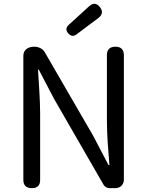

<svg xmlns="http://www.w3.org/2000/svg" viewBox="-20 -975 763 995"><path d="M622 -366V-689C622 -718 607 -733 578 -733C549 -733 534 -718 534 -689V-352C534 -276 541 -193 547 -120H542L463 -271L211 -706C200 -724 178 -733 157 -733C126 -733 101 -717 101 -686V-43C101 -14 116 0 145 0C174 0 188 -14 188 -43V-385C188 -462 181 -540 177 -614H181L260 -463L517 -17C523 -7 535 0 547 0H574H577C604 0 622 -18 622 -45ZM438 -843 489 -881C511 -898 515 -917 497 -939C479 -961 461 -960 440 -941L392 -897L336 -846C321 -832 320 -817 334 -802C347 -787 361 -785 377 -797Z"/></svg>

Font: GenSenRounded2 TW R
Style: Regular
Weight: 400
Version: Version 2.100;PS 2.1;hotconv 16.6.51;makeotf.lib2.5.65220 DE